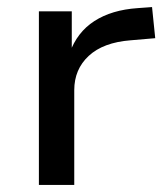

<svg xmlns="http://www.w3.org/2000/svg" viewBox="-20 -523 472 543"><path d="M90 0V-491H183V-373H177Q198 -432 247 -463.5Q296 -495 369 -500L410 -503L419 -415L349 -409Q272 -403 231 -365Q190 -327 190 -268V0Z"/></svg>

Font: Nunito Sans 10pt SemiExpanded Medium
Style: Regular
Weight: 500
Width: 6
Designer: Vernon Adams
Foundry: Vernon Adams
Version: Version 3.101;gftools[0.9.27]